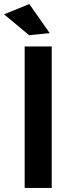

<svg xmlns="http://www.w3.org/2000/svg" viewBox="-36 -930 362 950"><path d="M86 -700V0H220V-700ZM109 -910 -16 -859 108 -756 210 -766Z"/></svg>

Font: Argentum Sans Medium
Style: Regular
Weight: 500
Designer: Julieta Ulanovsky
Foundry: Julieta Ulanovsky
Version: Version 5.001;January 29, 2019;FontCreator 11.5.0.2425 64-bi